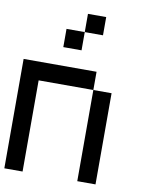

<svg xmlns="http://www.w3.org/2000/svg" viewBox="-97 -968 794 1037"><g transform="rotate(10 300.0 -450.0)"><path d="M0 0V-600H400V-500H100V0ZM200 -700V-800H300V-700ZM300 -800V-900H400V-800ZM400 0V-500H500V0Z"/></g></svg>

Font: Galmuri9 Regular
Style: Regular
Weight: 400
Designer: Lee Minseo (quiple)
Version: Version 2.399;hotconv 1.1.1;makeotfexe 2.6.0 DEVELOPMENT